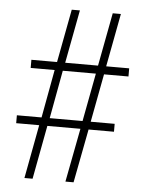

<svg xmlns="http://www.w3.org/2000/svg" viewBox="-52 -756 604 798"><g transform="rotate(5 250.0 -357.0)"><path d="M80 0 122 -224H26V-257H129L166 -458H66V-492H173L215 -714H249L207 -492H344L386 -714H420L378 -492H474V-458H372L334 -257H434V-224H328L285 0H251L294 -224H156L114 0ZM163 -257H300L338 -458H200Z"/></g></svg>

Font: Noto Sans Malayalam ExtraCondensed ExtraLight
Style: Regular
Weight: 200
Width: 2
Designer: Jelle Bosma - Monotype Design Team
Foundry: Monotype Imaging Inc.
Version: Version 2.104; ttfautohint (v1.8.4.7-5d5b)